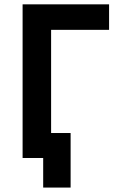

<svg xmlns="http://www.w3.org/2000/svg" viewBox="-20 -720 536 875"><path d="M176.8 134.8V0H83V-700.2H477.1V-584H212.9V-113.8H301.8V134.8Z"/></svg>

Font: Fixel Text SemiBold
Style: Regular
Weight: 600
Width: 4
Designer: AlfaBravo + MacPaw
Foundry: Kyrylo Tkachov, Marchela Mozhyna, Serhii Makarenko, Maria Weinstein, Zakhar Kryvoshyya
Version: Version 1.211